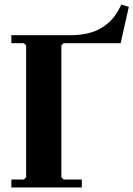

<svg xmlns="http://www.w3.org/2000/svg" viewBox="-20 -825 587 845"><path d="M260 -635 250 -625V-45L260 -35H340V0H30V-35H85L95 -45V-625L85 -635H30V-670H291Q339 -670 380.5 -682Q422 -694 456 -723.5Q490 -753 514 -805L547 -795L511 -635Z"/></svg>

Font: Brygada 1918
Style: Regular
Weight: 400
Designer: Mateusz Machalski | Borys Kosmynka | Przemek Hoffer
Foundry: NIEPODLEGLA 2018
Version: Version 3.006